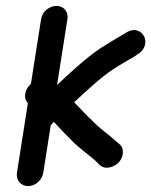

<svg xmlns="http://www.w3.org/2000/svg" viewBox="-20 -573 511 649"><path d="M161.6 -161.4C183.5 -138 198 -122.3 224.3 -96.1C250 -70.4 281.7 -48.6 303.5 -28.8L316.2 -16.1C335.7 3.5 368.3 -8.6 383.1 -26C396.7 -42.1 402.1 -70.2 383.5 -86L369.7 -97.7C360.6 -106.2 347.1 -117.4 332.5 -128.5C296.6 -157.1 262.5 -194.5 230.8 -227.4C272.3 -266.2 321 -311.5 361 -337.9C384.9 -353.9 407.9 -366.2 433.3 -381.5L445.9 -389.7C499.6 -424.2 459.3 -494.7 408.1 -463.8L394.8 -455.8C370.8 -441.4 346.9 -427.6 319.6 -410.1C269 -375.7 220.2 -330 172.9 -285.9L208 -509C211.8 -533.3 195.2 -553 170.9 -553C147.9 -553 123.1 -535 119 -509L84.5 -289.4C66.2 -274.1 56.1 -244.6 74.2 -224.1L37.3 11C33.4 35.8 50.4 56 75.2 56C101.2 56 122.6 34 126.3 11L151.4 -149C153.4 -150.8 159.3 -158.1 161.6 -161.4Z"/></svg>

Font: Just Breathe
Style: BdObl3
Weight: 400
Foundry: Cannot Into Space Fonts
Version: Version 0.72